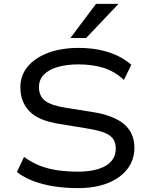

<svg xmlns="http://www.w3.org/2000/svg" viewBox="-20 -961 775 990"><path d="M381 9Q317 9 259 0Q201 -9 152 -27.5Q103 -46 67 -74L104 -152Q145 -122 188.5 -105.5Q232 -89 280.5 -82.5Q329 -76 383 -76Q474 -76 525.5 -106.5Q577 -137 577 -195Q577 -229 560 -249Q543 -269 510 -280Q477 -291 427 -299L286 -322Q178 -339 131.5 -387.5Q85 -436 85 -511Q85 -573 123.5 -618.5Q162 -664 229.5 -689Q297 -714 386 -714Q443 -714 492.5 -704Q542 -694 583 -675Q624 -656 657 -627L619 -549Q570 -594 513 -611.5Q456 -629 384 -629Q325 -629 279 -616Q233 -603 207 -577Q181 -551 181 -512Q181 -466 211.5 -442Q242 -418 315 -406L453 -384Q565 -367 619 -321.5Q673 -276 673 -199Q673 -137 637 -90Q601 -43 536 -17Q471 9 381 9ZM343 -765 475 -941H591L424 -765Z"/></svg>

Font: Nunito Sans 7pt SemiExpanded
Style: Regular
Weight: 400
Width: 6
Designer: Vernon Adams
Foundry: Vernon Adams
Version: Version 3.101;gftools[0.9.27]